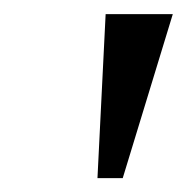

<svg xmlns="http://www.w3.org/2000/svg" viewBox="-20 -675 268 275"><path d="M131.3 -654.8H227.5L155.8 -419.9H119.6Z"/></svg>

Font: Liberation Serif
Style: Italic
Weight: 400
Italic angle: -16.333°
Designer: Steve Matteson
Foundry: Ascender Corporation
Version: Version 2.1.5